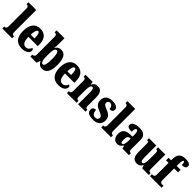

<svg xmlns="http://www.w3.org/2000/svg" viewBox="386 -2348 3937 3937"><g transform="rotate(45 2354.5 -379.5)"><path d="M16 0H302V-56H294C263 -56 241 -71 241 -127V-760H16V-704H26C39 -704 78 -697 78 -645V-127C78 -71 56 -56 26 -56H16Z M586 10C720 10 771 -54 771 -109C771 -133 755 -149 735 -155C716 -105 685 -67 628 -67C556 -67 519 -125 517 -257H787V-308C787 -466 707 -550 576 -550C434 -550 353 -453 353 -265C353 -91 428 10 586 10ZM627 -322H519C519 -426 545 -483 580 -483C613 -483 628 -423 627 -322Z M1175 10C1286 10 1346 -76 1346 -270C1346 -463 1288 -548 1181 -548C1119 -548 1080 -516 1057 -474H1052C1056 -505 1060 -556 1060 -593V-760H831V-704H834C869 -704 896 -694 896 -638V-126C896 -65 864 -56 836 -56H831V0H1008L1039 -78H1046C1070 -26 1111 10 1175 10ZM1124 -66C1073 -66 1059 -139 1059 -271C1059 -407 1072 -474 1123 -474C1165 -474 1183 -408 1183 -272C1183 -139 1165 -66 1124 -66Z M1648 10C1782 10 1833 -54 1833 -109C1833 -133 1817 -149 1797 -155C1778 -105 1747 -67 1690 -67C1618 -67 1581 -125 1579 -257H1849V-308C1849 -466 1769 -550 1638 -550C1496 -550 1415 -453 1415 -265C1415 -91 1490 10 1648 10ZM1689 -322H1581C1581 -426 1607 -483 1642 -483C1675 -483 1690 -423 1689 -322Z M1891 0H2171V-56H2168C2131 -56 2115 -65 2115 -121V-306C2115 -386 2128 -460 2170 -460C2206 -460 2215 -410 2215 -325V0H2430V-56H2426C2389 -56 2377 -65 2377 -126V-357C2377 -492 2331 -550 2242 -550C2169 -550 2137 -515 2116 -467H2112L2101 -536H1895V-480H1899C1935 -480 1952 -471 1952 -416V-124C1952 -65 1933 -56 1895 -56H1891Z M2653 10C2783 10 2849 -60 2849 -166C2849 -266 2788 -305 2698 -340C2620 -370 2599 -388 2599 -430C2599 -466 2624 -486 2658 -486C2703 -486 2739 -451 2739 -385C2802 -385 2830 -408 2830 -453C2830 -501 2786 -549 2672 -549C2554 -549 2476 -496 2476 -385C2476 -287 2526 -246 2628 -207C2696 -180 2728 -160 2728 -119C2728 -83 2709 -54 2655 -54C2599 -54 2558 -93 2558 -180C2510 -180 2471 -160 2471 -105C2471 -39 2512 10 2653 10Z M2885 0H3171V-56H3163C3132 -56 3110 -71 3110 -127V-760H2885V-704H2895C2908 -704 2947 -697 2947 -645V-127C2947 -71 2925 -56 2895 -56H2885Z M3354 10C3413 10 3436 -11 3474 -64H3483L3503 0H3690V-56H3687C3649 -56 3637 -72 3637 -126V-380C3637 -505 3573 -550 3445 -550C3343 -550 3257 -518 3257 -446C3257 -398 3299 -378 3388 -378C3388 -448 3405 -486 3431 -486C3460 -486 3474 -449 3474 -374V-320L3406 -317C3283 -312 3222 -263 3222 -154C3222 -42 3282 10 3354 10ZM3420 -64C3398 -64 3388 -95 3388 -150C3388 -221 3403 -256 3450 -262L3475 -265V-191C3475 -115 3453 -64 3420 -64Z M3925 10C3984 10 4022 -17 4046 -69H4050L4074 0H4265V-56H4255C4226 -56 4208 -60 4208 -118V-536H3998V-480H4001C4030 -480 4046 -475 4046 -418V-230C4046 -138 4031 -80 3992 -80C3954 -80 3947 -123 3947 -222V-536H3735V-480H3738C3781 -480 3783 -466 3783 -409V-188C3783 -54 3823 10 3925 10Z M4299 0H4635V-56H4591C4572 -56 4538 -63 4538 -119V-462H4651V-536H4538V-590C4538 -679 4551 -709 4572 -709C4595 -709 4600 -653 4600 -622C4690 -622 4709 -657 4709 -695C4709 -730 4686 -769 4562 -769C4425 -769 4376 -695 4376 -569V-536H4303V-462H4376V-119C4376 -63 4338 -56 4323 -56H4299Z"/></g></svg>

Font: Noto Serif Georgian ExtraCondensed Black
Style: Regular
Weight: 900
Width: 2
Designer: Monotype Design Team, Akaki Razmadze
Foundry: Google LLC
Version: Version 2.003